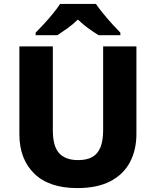

<svg xmlns="http://www.w3.org/2000/svg" viewBox="-20 -951 796 981"><path d="M677 -267Q677 -185 644 -122.5Q611 -60 544 -25Q477 10 375 10Q231 10 155 -64Q79 -138 79 -266V-714H250V-285Q250 -203 282.5 -168Q315 -133 379 -133Q424 -133 452 -149Q480 -165 493.5 -199Q507 -233 507 -286V-714H677ZM470 -931Q485 -909 507.5 -881.5Q530 -854 553.5 -828Q577 -802 595 -784V-771H484Q458 -787 431 -806.5Q404 -826 378 -851Q352 -826 325.5 -807Q299 -788 273 -771H162V-784Q181 -803 204.5 -828.5Q228 -854 250.5 -881.5Q273 -909 287 -931Z"/></svg>

Font: Noto Sans Thai ExtraBold
Style: Regular
Weight: 800
Version: Version 2.001